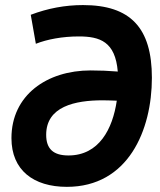

<svg xmlns="http://www.w3.org/2000/svg" viewBox="-20 -723 626 753"><path d="M242.2 9.8C482.9 9.8 575.7 -212.4 575.7 -418C575.7 -614.3 491.2 -703.1 305.7 -703.1C235.4 -703.1 167.5 -690.4 100.6 -665L120.6 -551.3C165 -568.8 224.6 -580.1 289.1 -580.1C372.1 -580.1 432.1 -559.6 441.9 -442.4C407.7 -445.3 370.6 -446.8 335.4 -446.8C164.1 -446.8 24.9 -350.1 24.9 -181.2C24.9 -55.7 111.3 9.8 242.2 9.8ZM438 -328.1C421.9 -217.8 368.7 -113.3 248.5 -113.3C189 -113.3 161.1 -139.2 161.1 -194.3C161.1 -305.7 274.4 -329.6 382.8 -329.6C401.4 -329.6 422.4 -328.6 438 -328.1Z"/></svg>

Font: Cascadia Code NF
Style: Bold Italic
Weight: 700
Italic angle: -10°
Monospace: yes
Designer: Aaron Bell
Foundry: Saja Typeworks
Version: Version 2404.023